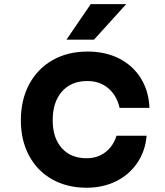

<svg xmlns="http://www.w3.org/2000/svg" viewBox="-20 -878 790 917"><path d="M79.6 -303.6Q79.6 -401.2 119.4 -475.5Q159.2 -549.8 231.2 -590.8Q303.1 -631.8 398.3 -631.8Q484.3 -631.8 549.9 -598.1Q615.5 -564.4 653.1 -503.5Q690.7 -442.7 693.7 -362.7H551.3Q537.3 -422.5 496.9 -456.7Q456.5 -491 397 -491Q320.1 -491 275.9 -440.9Q231.7 -390.7 231.7 -303.6Q231.7 -219.1 275.1 -170.6Q318.4 -122.2 393.6 -122.2Q445.2 -122.2 482.9 -150.7Q520.6 -179.3 536.6 -229.8H680.3Q673.9 -156.1 635.5 -99.7Q597.1 -43.3 534.3 -12.3Q471.5 18.6 393.8 18.6Q299.9 18.6 228.7 -21.7Q157.5 -62 118.6 -135Q79.6 -208 79.6 -303.6ZM413.4 -858.4H582.9L429.1 -688.7H297.6Z"/></svg>

Font: Martian Mono VF sWd Rg
Style: Regular
Weight: 400
Width: 6
Monospace: yes
Designer: Roman Shamin
Foundry: Evil Martians
Version: Version 1.100